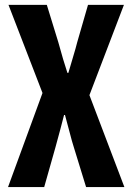

<svg xmlns="http://www.w3.org/2000/svg" viewBox="-20 -763 540 783"><path d="M12.7 0 153.3 -383.8 14.6 -743.2H170.9L217.8 -590.8Q238.3 -515.6 254.9 -465.8H258.8Q262.7 -480.5 276.4 -525.4Q290 -570.3 294.9 -590.8L338.9 -743.2H485.4L344.7 -375L487.3 0H331.1L281.2 -162.1Q274.4 -182.6 262.7 -228Q251 -273.4 245.1 -293.9H241.2Q229.5 -247.1 206.1 -162.1L160.2 0Z"/></svg>

Font: GenEi Gothic M Regular
Style: Bold
Weight: 700
Designer: o_tamon (Modified); [Source Han Sans]
Ryoko NISHIZUKA  (kana & ideographs); Paul D. Hunt (Latin, Greek & Cyrillic); Wenl
Version: Version 1.1a;Original Version 1.004